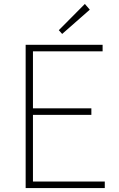

<svg xmlns="http://www.w3.org/2000/svg" viewBox="-20 -953 602 973"><path d="M110 -726H500V-693H147V-404H443V-371H147V-33H511V0H110ZM278 -800 410 -933 435 -904 295 -781Z"/></svg>

Font: Merged Yaku Han JP Thin
Style: Regular
Weight: 250
Designer: Ryoko NISHIZUKA 西塚涼子 (kana, bopomofo & ideographs); Paul D. Hunt (Latin, Greek & Cyrillic); Sandoll Communications 산돌커뮤니
Foundry: Adobe
Version: Version 2.004